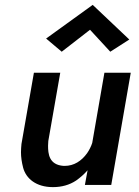

<svg xmlns="http://www.w3.org/2000/svg" viewBox="-20 -758 569 787"><path d="M349 -636 432 -546 510 -596 360 -738 169 -600 233 -546ZM328 0H436L516 -460H408L358 -172C353 -157 346 -143 337 -130C314 -98 283 -78 245 -78C244 -78 242 -78 241 -78C180 -82 177 -129 177 -161C177 -167 178 -173 178 -180L227 -460H119L68 -168C67 -156 66 -145 66 -134C66 -114 69 -93 75 -70C87 -26 128 9 197 9C233 9 265 0 292 -18C309 -30 325 -44 339 -60Z"/></svg>

Font: Jost Medium
Style: Italic
Weight: 500
Italic angle: -5°
Version: Version 3.710